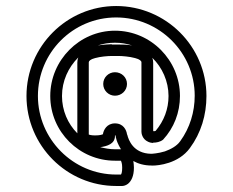

<svg xmlns="http://www.w3.org/2000/svg" viewBox="-20 -596 774 638"><path d="M362 -278C384 -278 402 -295 402 -317C402 -339 384 -356 362 -356C341 -356 323 -339 323 -317C323 -295 341 -278 362 -278ZM450 -389V-158C450 -154 452 -134 472 -125C478 -122 485 -121 488 -121C489 -121 489 -122 489 -122H490C499 -122 512 -124 522 -132C558 -171 578 -222 578 -277C578 -396 481 -494 362 -494C244 -494 147 -396 147 -277C147 -158 244 -62 362 -62H382C383 -59 386 -53 386 -39C386 -25 384 -19 382 -16H366C223 -16 106 -134 106 -277C106 -421 222 -538 366 -538C510 -538 627 -421 627 -278C627 -224 611 -171 579 -127C567 -110 547 -100 528 -93C505 -86 485 -85 482 -85C423 -86 407 -131 403 -148C402 -149 402 -150 402 -150C400 -164 390 -186 362 -186C335 -186 324 -164 322 -150C320 -149 313 -146 296 -146C284 -146 277 -148 275 -149V-389C275 -393 280 -399 296 -403C314 -408 338 -410 352 -410H374C386 -410 411 -408 429 -403C445 -399 450 -393 450 -389ZM352 -448 351 -449C349 -449 322 -448 305 -445C323 -451 342 -454 362 -454C382 -454 401 -451 419 -445C402 -448 385 -448 374 -448H362ZM362 -144V-145V-146H363H364C365 -144 364 -141 366 -136C367 -130 372 -116 382 -100H362C345 -100 329 -103 313 -107C336 -110 362 -118 362 -144ZM425 -39C425 -47 424 -54 423 -61C439 -52 459 -46 483 -46C483.5 -45.9 484.9 -45.8 487.3 -45.8C505.2 -45.8 573 -51.8 611 -104C648 -154 666 -214 666 -277C666 -442 531 -576 366 -576C202 -576 68 -442 68 -277C68 -112 202 22 366 22H386C389 22 397 21 405 15C416 6 425 -10 425 -39ZM237 -388V-153C205 -185 186 -229 186 -277C186 -327 207 -372 240 -405C238 -400 237 -394 237 -388ZM540 -277C540 -234 525 -194 497 -161C494 -160 492 -160 490 -160C490 -160 489 -161 489 -162V-388C489 -394 488 -399 486 -404C519 -372 540 -326 540 -277Z"/></svg>

Font: Platiipus Bold
Style: Bold
Weight: 400
Version: Version 001.000